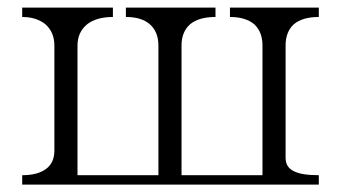

<svg xmlns="http://www.w3.org/2000/svg" viewBox="-20 -498 915 519"><path d="M40 -24.4V1H841.8V-24.4Q794.9 -24.4 774.4 -35.2Q752 -45.9 752 -71.3V-375Q752 -412.1 774.4 -432.6Q797.9 -452.1 841.8 -452.1V-477.5H601.6V-452.1Q643.6 -452.1 667 -432.6Q689.5 -412.1 689.5 -375V-24.4H470.7V-375Q470.7 -412.1 494.1 -432.6Q517.6 -452.1 562.5 -452.1V-477.5H320.3V-452.1Q362.3 -452.1 384.8 -432.6Q408.2 -412.1 408.2 -375V-24.4H189.5V-375Q189.5 -411.1 215.8 -432.6Q241.2 -452.1 285.2 -452.1V-477.5H40V-452.1Q78.1 -452.1 102.5 -432.6Q127 -411.1 127 -375V-90.8Q127 -56.6 102.5 -40Q80.1 -24.4 40 -24.4Z"/></svg>

Font: Batang
Style: Regular
Weight: 400
Version: Version 2.21